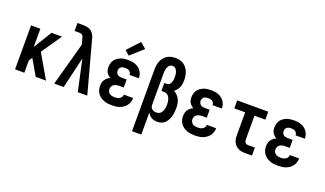

<svg xmlns="http://www.w3.org/2000/svg" viewBox="-89 -1374 3677 2174"><g transform="rotate(20 1750.0 -287.5)"><path d="M79 0V-530H191V-310L326 -530H452L285 -287L452 0H328L218 -189L191 -149V0Z M551 0 694 -521 675 -590Q673 -600 669.5 -609.5Q666 -619 658.5 -626.5Q651 -634 641 -636.5Q631 -639 621 -639H564V-735H621Q641 -735 660.5 -733.5Q680 -732 698.5 -725.5Q717 -719 732.5 -707Q748 -695 758 -678Q768 -664 773.5 -648Q779 -632 783 -615L949 0H835L753 -376L665 0Z M1248 8Q1223 8 1199 5Q1175 2 1152 -6.5Q1129 -15 1109 -29Q1089 -43 1074.5 -62.5Q1060 -82 1053.5 -106Q1047 -130 1047 -154Q1047 -174 1051.5 -193Q1056 -212 1067 -228.5Q1078 -245 1093.5 -257Q1109 -269 1127 -277Q1112 -285 1099.5 -296.5Q1087 -308 1078.5 -322Q1070 -336 1066.5 -352.5Q1063 -369 1063 -386Q1063 -409 1069 -431Q1075 -453 1088 -471.5Q1101 -490 1119.5 -503Q1138 -516 1159 -524Q1180 -532 1202.5 -535Q1225 -538 1247 -538Q1270 -538 1292 -535Q1314 -532 1335 -524Q1356 -516 1374 -502.5Q1392 -489 1405 -470.5Q1418 -452 1424.5 -430Q1431 -408 1431 -386Q1431 -386 1431 -385.5Q1431 -385 1431 -384H1319Q1319 -384 1319 -384.5Q1319 -385 1319 -385Q1319 -398 1313 -410Q1307 -422 1296.5 -429.5Q1286 -437 1273 -439.5Q1260 -442 1247 -442Q1234 -442 1221 -439.5Q1208 -437 1197 -429.5Q1186 -422 1180.5 -409.5Q1175 -397 1175 -384Q1175 -384 1175 -384Q1175 -384 1175 -384Q1175 -384 1175 -384Q1175 -384 1175 -384Q1175 -370 1181 -357.5Q1187 -345 1198 -337Q1209 -329 1222.5 -326.5Q1236 -324 1250 -324H1306V-228H1250Q1234 -228 1217.5 -224.5Q1201 -221 1187.5 -212Q1174 -203 1166.5 -188Q1159 -173 1159 -157Q1159 -157 1159 -156.5Q1159 -156 1159 -156Q1159 -141 1166.5 -126Q1174 -111 1187 -102.5Q1200 -94 1216 -91Q1232 -88 1248 -88Q1263 -88 1278 -91Q1293 -94 1306 -102Q1319 -110 1327 -123.5Q1335 -137 1335 -152H1447Q1447 -128 1439.5 -104.5Q1432 -81 1418 -62Q1404 -43 1384 -29Q1364 -15 1341.5 -6.5Q1319 2 1295.5 5Q1272 8 1248 8ZM1235 -586 1180 -634 1315 -780 1385 -720Z M1563 205V-535Q1563 -561 1566.5 -587Q1570 -613 1579.5 -637Q1589 -661 1605 -682Q1621 -703 1643 -717Q1665 -731 1690.5 -737Q1716 -743 1742 -743Q1768 -743 1793 -737.5Q1818 -732 1840 -718Q1862 -704 1878 -683.5Q1894 -663 1903.5 -639Q1913 -615 1917 -589.5Q1921 -564 1921 -539Q1921 -517 1918 -495.5Q1915 -474 1906.5 -454Q1898 -434 1884.5 -417Q1871 -400 1853 -388Q1876 -376 1895 -356.5Q1914 -337 1925.5 -313Q1937 -289 1941 -262.5Q1945 -236 1945 -210Q1945 -185 1942 -160Q1939 -135 1932.5 -111Q1926 -87 1914 -65Q1902 -43 1884.5 -25.5Q1867 -8 1843 0Q1819 8 1794 8Q1776 8 1758 4Q1740 0 1724 -9Q1708 -18 1695.5 -31.5Q1683 -45 1675 -61V205ZM1747 -88Q1762 -88 1776 -92.5Q1790 -97 1800 -107.5Q1810 -118 1816.5 -131Q1823 -144 1826.5 -158Q1830 -172 1831.5 -186.5Q1833 -201 1833 -215V-216Q1833 -229 1831.5 -243Q1830 -257 1826.5 -270.5Q1823 -284 1816.5 -296.5Q1810 -309 1800 -318.5Q1790 -328 1777 -332.5Q1764 -337 1750 -337H1720V-433H1750Q1761 -433 1771 -438Q1781 -443 1788 -452Q1795 -461 1799 -471Q1803 -481 1805 -492Q1807 -503 1808 -514Q1809 -525 1809 -536Q1809 -548 1808 -560.5Q1807 -573 1804.5 -584.5Q1802 -596 1797 -607Q1792 -618 1784.5 -627.5Q1777 -637 1765.5 -642Q1754 -647 1742 -647Q1730 -647 1718.5 -642Q1707 -637 1699.5 -627.5Q1692 -618 1687 -606.5Q1682 -595 1679.5 -583Q1677 -571 1676 -559Q1675 -547 1675 -535V-154V-150Q1675 -137 1680.5 -124.5Q1686 -112 1697 -103.5Q1708 -95 1721 -91.5Q1734 -88 1747 -88Z M2248 8Q2223 8 2199 5Q2175 2 2152 -6.5Q2129 -15 2109 -29Q2089 -43 2074.5 -62.5Q2060 -82 2053.5 -106Q2047 -130 2047 -154Q2047 -174 2051.5 -193Q2056 -212 2067 -228.5Q2078 -245 2093.5 -257Q2109 -269 2127 -277Q2112 -285 2099.5 -296.5Q2087 -308 2078.5 -322Q2070 -336 2066.5 -352.5Q2063 -369 2063 -386Q2063 -409 2069 -431Q2075 -453 2088 -471.5Q2101 -490 2119.5 -503Q2138 -516 2159 -524Q2180 -532 2202.5 -535Q2225 -538 2247 -538Q2270 -538 2292 -535Q2314 -532 2335 -524Q2356 -516 2374 -502.5Q2392 -489 2405 -470.5Q2418 -452 2424.5 -430Q2431 -408 2431 -386Q2431 -386 2431 -385.5Q2431 -385 2431 -384H2319Q2319 -384 2319 -384.5Q2319 -385 2319 -385Q2319 -398 2313 -410Q2307 -422 2296.5 -429.5Q2286 -437 2273 -439.5Q2260 -442 2247 -442Q2234 -442 2221 -439.5Q2208 -437 2197 -429.5Q2186 -422 2180.5 -409.5Q2175 -397 2175 -384Q2175 -384 2175 -384Q2175 -384 2175 -384Q2175 -384 2175 -384Q2175 -384 2175 -384Q2175 -370 2181 -357.5Q2187 -345 2198 -337Q2209 -329 2222.5 -326.5Q2236 -324 2250 -324H2306V-228H2250Q2234 -228 2217.5 -224.5Q2201 -221 2187.5 -212Q2174 -203 2166.5 -188Q2159 -173 2159 -157Q2159 -157 2159 -156.5Q2159 -156 2159 -156Q2159 -141 2166.5 -126Q2174 -111 2187 -102.5Q2200 -94 2216 -91Q2232 -88 2248 -88Q2263 -88 2278 -91Q2293 -94 2306 -102Q2319 -110 2327 -123.5Q2335 -137 2335 -152H2447Q2447 -128 2439.5 -104.5Q2432 -81 2418 -62Q2404 -43 2384 -29Q2364 -15 2341.5 -6.5Q2319 2 2295.5 5Q2272 8 2248 8Z M2849 0Q2828 0 2807.5 -3.5Q2787 -7 2768.5 -16Q2750 -25 2735 -40Q2720 -55 2710.5 -74Q2701 -93 2697.5 -113.5Q2694 -134 2694 -155V-434H2563V-530H2937V-434H2806V-155Q2806 -144 2807.5 -134Q2809 -124 2814.5 -115Q2820 -106 2829.5 -101Q2839 -96 2849 -96H2934V0Z M3248 8Q3223 8 3199 5Q3175 2 3152 -6.5Q3129 -15 3109 -29Q3089 -43 3074.5 -62.5Q3060 -82 3053.5 -106Q3047 -130 3047 -154Q3047 -174 3051.5 -193Q3056 -212 3067 -228.5Q3078 -245 3093.5 -257Q3109 -269 3127 -277Q3112 -285 3099.5 -296.5Q3087 -308 3078.5 -322Q3070 -336 3066.5 -352.5Q3063 -369 3063 -386Q3063 -409 3069 -431Q3075 -453 3088 -471.5Q3101 -490 3119.5 -503Q3138 -516 3159 -524Q3180 -532 3202.5 -535Q3225 -538 3247 -538Q3270 -538 3292 -535Q3314 -532 3335 -524Q3356 -516 3374 -502.5Q3392 -489 3405 -470.5Q3418 -452 3424.5 -430Q3431 -408 3431 -386Q3431 -386 3431 -385.5Q3431 -385 3431 -384H3319Q3319 -384 3319 -384.5Q3319 -385 3319 -385Q3319 -398 3313 -410Q3307 -422 3296.5 -429.5Q3286 -437 3273 -439.5Q3260 -442 3247 -442Q3234 -442 3221 -439.5Q3208 -437 3197 -429.5Q3186 -422 3180.5 -409.5Q3175 -397 3175 -384Q3175 -384 3175 -384Q3175 -384 3175 -384Q3175 -384 3175 -384Q3175 -384 3175 -384Q3175 -370 3181 -357.5Q3187 -345 3198 -337Q3209 -329 3222.5 -326.5Q3236 -324 3250 -324H3306V-228H3250Q3234 -228 3217.5 -224.5Q3201 -221 3187.5 -212Q3174 -203 3166.5 -188Q3159 -173 3159 -157Q3159 -157 3159 -156.5Q3159 -156 3159 -156Q3159 -141 3166.5 -126Q3174 -111 3187 -102.5Q3200 -94 3216 -91Q3232 -88 3248 -88Q3263 -88 3278 -91Q3293 -94 3306 -102Q3319 -110 3327 -123.5Q3335 -137 3335 -152H3447Q3447 -128 3439.5 -104.5Q3432 -81 3418 -62Q3404 -43 3384 -29Q3364 -15 3341.5 -6.5Q3319 2 3295.5 5Q3272 8 3248 8Z"/></g></svg>

Font: Iosevka Slab
Style: Bold
Weight: 700
Monospace: yes
Designer: Belleve Invis
Foundry: Belleve Invis
Version: Version 11.1.1; ttfautohint (v1.8.3)